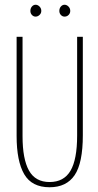

<svg xmlns="http://www.w3.org/2000/svg" viewBox="-20 -778 415 809"><path d="M189 11Q114 11 82 -44Q50 -99 50 -205V-623H75V-204Q75 -108 102 -59.5Q129 -11 189 -11Q249 -11 277 -58.5Q305 -106 305 -207V-623H329V-208Q329 -91 294.5 -40Q260 11 189 11ZM130 -708Q121 -708 114.5 -715Q108 -722 108 -732Q108 -743 114.5 -750.5Q121 -758 130 -758Q139 -758 146.5 -750.5Q154 -743 154 -732Q154 -722 146.5 -715Q139 -708 130 -708ZM252 -708Q243 -708 236.5 -715Q230 -722 230 -732Q230 -743 236.5 -750.5Q243 -758 252 -758Q261 -758 268.5 -750.5Q276 -743 276 -732Q276 -722 269 -715Q262 -708 252 -708Z"/></svg>

Font: Inconsolata Condensed ExtraLight
Style: Regular
Weight: 200
Width: 3
Monospace: yes
Designer: Raph Levien, Cyreal, Brenton Simpson
Foundry: Raph Levien, Cyreal, Google
Version: Version 3.100; ttfautohint (v1.8.4.7-5d5b)